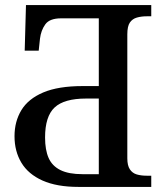

<svg xmlns="http://www.w3.org/2000/svg" viewBox="-20 -734 653 754"><path d="M288 0Q203 0 147 -25Q91 -50 64 -95Q37 -140 37 -199Q37 -257 64 -301.5Q91 -346 150 -371Q209 -396 305 -396H368V-662H220Q175 -662 158 -638.5Q141 -615 137 -582L132 -535H77L82 -714H574V-670H556Q535 -670 517.5 -665Q500 -660 490 -645.5Q480 -631 480 -599V-112Q480 -84 490 -69Q500 -54 517 -49Q534 -44 556 -44H574V0ZM304 -50H368V-347H318Q232 -347 194.5 -312Q157 -277 157 -194Q157 -145 171 -113.5Q185 -82 217.5 -66Q250 -50 304 -50Z"/></svg>

Font: ET Text
Style: Regular
Weight: 470
Designer: Monotype Design Team
Foundry: Monotype Imaging Inc.
Version: Version 2.009